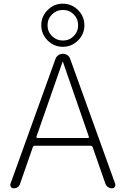

<svg xmlns="http://www.w3.org/2000/svg" viewBox="-20 -1022 676 1042"><path d="M178 -281Q177 -278 179 -275.5Q181 -273 184 -273H457Q464 -273 462 -281L322 -685Q322 -686 320 -686Q319 -686 319 -685ZM54 0Q44 0 39 -8Q34 -16 37 -25L281 -702Q286 -715 296.5 -722.5Q307 -730 321 -730Q335 -730 346 -722.5Q357 -715 361 -702L605 -25Q608 -16 603 -8Q598 0 588 0Q576 0 566 -7Q556 -14 552 -25L483 -223Q480 -231 471 -231H169Q161 -231 158 -223L89 -25Q81 0 54 0ZM380 -826Q404 -850 404 -885Q404 -920 380 -944Q356 -968 321.5 -968Q287 -968 262.5 -944Q238 -920 238 -885Q238 -850 262.5 -826Q287 -802 321.5 -802Q356 -802 380 -826ZM238.5 -802.5Q204 -837 204 -885Q204 -933 238.5 -967.5Q273 -1002 321 -1002Q369 -1002 403.5 -967.5Q438 -933 438 -885Q438 -837 403.5 -802.5Q369 -768 321 -768Q273 -768 238.5 -802.5Z"/></svg>

Font: Rounded Mplus 1c Light
Style: Regular
Weight: 300
Version: Version 1.059.20150529